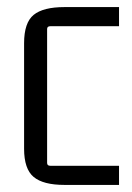

<svg xmlns="http://www.w3.org/2000/svg" viewBox="-20 -516 373 542"><path d="M316 6H162Q102 6 75 -16.5Q48 -39 48 -96V-394Q48 -452 75 -474Q102 -496 162 -496H316V-442H122Q113 -442 113 -434V-56Q113 -48 122 -48H316Z"/></svg>

Font: Gemunu Libre ExtraLight Light
Style: Regular
Weight: 300
Version: Version 1.100